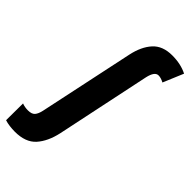

<svg xmlns="http://www.w3.org/2000/svg" viewBox="-411 -846 1167 1167"><g transform="rotate(45 172.5 -262.5)"><path d="M179 51 307 -558Q321 -620 353 -620Q374 -620 400 -606L455 -737Q400 -765 326 -765Q244 -765 200 -716.5Q156 -668 138 -584L8 29Q1 61 -12.5 76.5Q-26 92 -58 92Q-86 92 -109 83L-110 228Q-92 234 -68.5 237Q-45 240 -23 240Q69 240 114.5 189Q160 138 179 51Z"/></g></svg>

Font: Noto Sans Display SemiCondensed Black
Style: Italic
Weight: 900
Width: 4
Designer: Monotype Design team
Foundry: Monotype Imaging Inc.
Version: 1.000